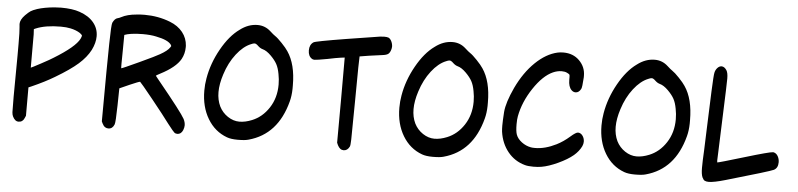

<svg xmlns="http://www.w3.org/2000/svg" viewBox="-46 -1072 5265 1267"><g transform="rotate(5 2587.0 -438.0)"><path d="M139 -78Q128 -51 100 -51Q76 -51 61 -83Q56 -94 55 -110Q54 -126 54 -212Q54 -311 56 -485V-562Q56 -646 53 -670Q51 -688 51 -694Q51 -722 82 -754Q103 -775 116 -783.5Q129 -792 158 -802Q205 -817 271 -823Q301 -825 315 -825Q391 -825 439 -808Q500 -787 532.5 -747.5Q565 -708 565 -657Q565 -613 541 -565Q515 -515 463.5 -469.5Q412 -424 316 -367Q253 -329 165 -290L146 -282V-94ZM150 -413Q153 -413 214.5 -446Q276 -479 294 -491Q433 -576 461 -632Q468 -648 468 -652Q468 -658 453 -669Q427 -686 389 -694Q362 -700 324 -700Q223 -700 159 -673L148 -668L150 -633V-611V-443Z M648 -101 649 -294Q649 -405 652 -615Q654 -741 660 -755Q674 -784 692 -788Q704 -791 715 -797Q754 -818 815 -823Q842 -826 868 -826Q959 -826 1038 -795Q1092 -774 1123 -735Q1154 -696 1157 -646V-636Q1157 -594 1137 -557Q1105 -500 1004 -448Q977 -434 977 -432L980 -428Q984 -423 991 -414Q998 -405 1004 -398Q1162 -205 1184 -164Q1195 -142 1195 -122Q1195 -108 1188 -90Q1176 -62 1151 -62Q1139 -62 1131 -69Q1125 -73 1086 -123Q1047 -176 965.5 -277Q884 -378 877 -383H876Q869 -383 809 -357L744 -328L742 -214Q740 -102 734 -88Q722 -58 695 -58Q683 -58 675 -63Q667 -68 663.5 -72.5Q660 -77 654 -88ZM745 -572Q745 -556 744.5 -529.5Q744 -503 744 -494Q744 -461 745 -461Q751 -461 860 -511.5Q969 -562 992 -576Q1040 -603 1055 -626Q1061 -634 1061 -635.5Q1061 -637 1058 -643Q1038 -674 956 -690Q920 -698 868 -698Q824 -698 791 -693Q764 -689 746 -682Z M1883 -424Q1882 -377 1872 -340Q1814 -117 1623 -65Q1600 -58 1552 -58Q1507 -58 1480 -68Q1398 -98 1351 -176.5Q1304 -255 1304 -362Q1304 -404 1311 -443Q1328 -544 1381.5 -639.5Q1435 -735 1501 -782Q1556 -824 1617 -824Q1667 -824 1704 -790Q1727 -769 1738 -762Q1755 -751 1784.5 -720Q1814 -689 1827 -669Q1883 -587 1883 -447ZM1418 -267Q1438 -227 1475 -202.5Q1512 -178 1552 -178Q1591 -178 1635 -196Q1702 -223 1745.5 -289.5Q1789 -356 1789 -444Q1789 -480 1782 -514Q1775 -553 1761.5 -578Q1748 -603 1720 -631Q1690 -661 1663 -668Q1648 -672 1633 -686Q1618 -701 1608 -701Q1599 -701 1584 -694Q1534 -674 1489 -616Q1444 -558 1419 -479Q1398 -414 1398 -361Q1398 -309 1418 -267Z M2207 -96 2208 -378V-660L2183 -657Q2153 -653 2096 -641Q2025 -628 2011 -628Q1999 -628 1993 -633Q1968 -649 1968 -687Q1968 -725 1994 -742Q2005 -750 2207 -783Q2334 -804 2428 -818Q2446 -820 2455 -820Q2475 -820 2485 -816Q2497 -810 2505 -793Q2513 -776 2513 -758Q2513 -754 2511 -744Q2505 -720 2493.5 -710.5Q2482 -701 2454 -698Q2426 -695 2366.5 -686Q2307 -677 2305 -676Q2303 -674 2301 -382Q2299 -165 2298 -125.5Q2297 -86 2293 -78Q2279 -50 2254 -50Q2229 -50 2214 -80Z M3175 -424Q3174 -377 3164 -340Q3106 -117 2915 -65Q2892 -58 2844 -58Q2799 -58 2772 -68Q2690 -98 2643 -176.5Q2596 -255 2596 -362Q2596 -404 2603 -443Q2620 -544 2673.5 -639.5Q2727 -735 2793 -782Q2848 -824 2909 -824Q2959 -824 2996 -790Q3019 -769 3030 -762Q3047 -751 3076.5 -720Q3106 -689 3119 -669Q3175 -587 3175 -447ZM2710 -267Q2730 -227 2767 -202.5Q2804 -178 2844 -178Q2883 -178 2927 -196Q2994 -223 3037.5 -289.5Q3081 -356 3081 -444Q3081 -480 3074 -514Q3067 -553 3053.5 -578Q3040 -603 3012 -631Q2982 -661 2955 -668Q2940 -672 2925 -686Q2910 -701 2900 -701Q2891 -701 2876 -694Q2826 -674 2781 -616Q2736 -558 2711 -479Q2690 -414 2690 -361Q2690 -309 2710 -267Z M3697 -661Q3697 -674 3694.5 -677.5Q3692 -681 3678 -688Q3664 -695 3643 -695Q3614 -695 3585 -682Q3520 -653 3459 -561.5Q3398 -470 3380 -374Q3376 -354 3376 -321Q3376 -274 3384 -252Q3394 -225 3422 -204Q3450 -183 3483 -177Q3492 -175 3511 -175Q3577 -175 3651 -212Q3695 -234 3737 -271Q3771 -301 3785 -301Q3790 -301 3793 -300Q3808 -296 3818 -280Q3828 -264 3828 -244Q3828 -230 3821 -214Q3804 -179 3771 -151Q3734 -120 3672.5 -91.5Q3611 -63 3564 -55Q3541 -51 3511 -51Q3475 -51 3454 -57Q3385 -76 3340.5 -131Q3296 -186 3285 -263Q3283 -281 3283 -304Q3283 -334 3287 -394Q3292 -457 3339 -558Q3389 -663 3459 -730.5Q3529 -798 3604 -815Q3621 -819 3643 -819Q3708 -819 3749 -778Q3791 -736 3791 -678V-667Q3787 -600 3781 -590Q3767 -564 3745 -564Q3730 -564 3718 -576Q3697 -597 3697 -643Z M4514 -424Q4513 -377 4503 -340Q4445 -117 4254 -65Q4231 -58 4183 -58Q4138 -58 4111 -68Q4029 -98 3982 -176.5Q3935 -255 3935 -362Q3935 -404 3942 -443Q3959 -544 4012.5 -639.5Q4066 -735 4132 -782Q4187 -824 4248 -824Q4298 -824 4335 -790Q4358 -769 4369 -762Q4386 -751 4415.5 -720Q4445 -689 4458 -669Q4514 -587 4514 -447ZM4049 -267Q4069 -227 4106 -202.5Q4143 -178 4183 -178Q4222 -178 4266 -196Q4333 -223 4376.5 -289.5Q4420 -356 4420 -444Q4420 -480 4413 -514Q4406 -553 4392.5 -578Q4379 -603 4351 -631Q4321 -661 4294 -668Q4279 -672 4264 -686Q4249 -701 4239 -701Q4230 -701 4215 -694Q4165 -674 4120 -616Q4075 -558 4050 -479Q4029 -414 4029 -361Q4029 -309 4049 -267Z M4717 -185H4718Q4727 -185 4891.5 -234.5Q5056 -284 5078 -284H5081Q5100 -280 5110.5 -261.5Q5121 -243 5121 -221Q5121 -183 5094 -169Q5070 -157 4782 -74Q4706 -52 4672 -52Q4656 -52 4646 -57Q4637 -61 4629 -78Q4620 -98 4620 -141Q4620 -185 4624 -258Q4625 -281 4629.5 -410.5Q4634 -540 4638.5 -648.5Q4643 -757 4647 -773Q4651 -792 4663.5 -805.5Q4676 -819 4691 -819Q4709 -819 4724 -797Q4735 -780 4735 -742Q4735 -736 4733 -662Q4722 -335 4718 -251Q4716 -209 4716 -199Z"/></g></svg>

Font: Chanighter Handwriting Cyr
Style: Regular
Weight: 400
Designer: Sin Chanighter
Version: Version 001.001